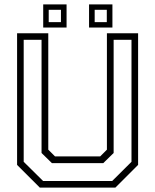

<svg xmlns="http://www.w3.org/2000/svg" viewBox="-20 -851 704 871"><path d="M160.5 0 57.5 -103V-700H199V-172L229.5 -141.5H434.5L465 -172V-700H606.5V-103L503.5 0ZM175.5 -30H489L576.5 -117V-670.5H495.5V-157L448.5 -111H215.5L168.5 -157V-670.5H87.5V-117ZM384 -726V-831H490V-726ZM176 -726V-831H282V-726ZM201 -750.5H256.5V-806.5H201ZM409.5 -750.5H464.5V-806.5H409.5Z"/></svg>

Font: Tourney Light
Style: Regular
Weight: 300
Version: Version 1.015